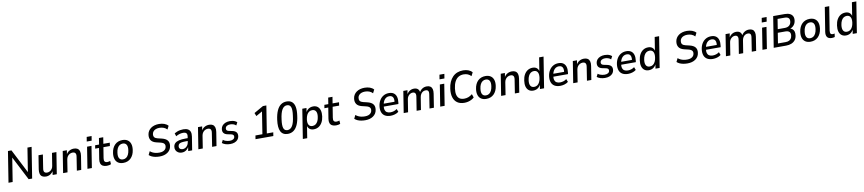

<svg xmlns="http://www.w3.org/2000/svg" viewBox="48 -2426 19436 4318"><g transform="rotate(-10 9765.5 -267.0)"><path d="M45 0 157 -705H237L528 -136H512L602 -705H697L585 0H505L214 -567H230L140 0Z M901 9Q850 9 816.5 -11.5Q783 -32 770.5 -74Q758 -116 767 -178L817 -492H917L869 -184Q862 -146 868 -122Q874 -98 892.5 -86Q911 -74 940 -74Q975 -74 1004.5 -91Q1034 -108 1054 -137Q1074 -166 1079 -204L1125 -492H1226L1148 0H1053L1068 -99H1074Q1047 -48 1002 -19.5Q957 9 901 9Z M1292 0 1370 -492H1465L1449 -393H1445Q1472 -446 1519.5 -473.5Q1567 -501 1625 -501Q1676 -501 1708 -480.5Q1740 -460 1753 -418Q1766 -376 1756 -313L1706 0H1606L1654 -307Q1661 -346 1654.5 -370Q1648 -394 1630 -406Q1612 -418 1582 -418Q1546 -418 1515.5 -401.5Q1485 -385 1465 -356Q1445 -327 1438 -288L1393 0Z M1939 -607 1956 -710H2068L2051 -607ZM1848 0 1926 -492H2027L1949 0Z M2290 9Q2236 9 2200 -11Q2164 -31 2150.5 -70Q2137 -109 2146 -167L2186 -417H2098L2110 -492H2200L2223 -638H2321L2298 -492H2445L2434 -417H2286L2247 -174Q2238 -120 2256 -96.5Q2274 -73 2317 -73Q2334 -73 2351 -77Q2368 -81 2382 -86L2387 -12Q2369 -1 2342.5 4Q2316 9 2290 9Z M2668 9Q2597 9 2550.5 -21.5Q2504 -52 2484.5 -110Q2465 -168 2476 -248Q2484 -309 2506 -356Q2528 -403 2561.5 -435.5Q2595 -468 2638.5 -484.5Q2682 -501 2733 -501Q2804 -501 2850.5 -470.5Q2897 -440 2916.5 -382.5Q2936 -325 2925 -244Q2917 -183 2895 -136Q2873 -89 2839.5 -56.5Q2806 -24 2763 -7.5Q2720 9 2668 9ZM2673 -70Q2715 -70 2746 -91Q2777 -112 2797.5 -153Q2818 -194 2826 -253Q2838 -338 2811 -380Q2784 -422 2727 -422Q2687 -422 2655.5 -401.5Q2624 -381 2603 -340Q2582 -299 2575 -240Q2563 -155 2589.5 -112.5Q2616 -70 2673 -70Z M3498 9Q3449 9 3403.5 1Q3358 -7 3321 -24Q3284 -41 3257 -66L3296 -147Q3324 -123 3357 -107.5Q3390 -92 3427.5 -85Q3465 -78 3506 -78Q3553 -78 3587 -91Q3621 -104 3641.5 -128Q3662 -152 3666 -185Q3671 -215 3661.5 -236.5Q3652 -258 3629.5 -272Q3607 -286 3569 -295L3473 -318Q3390 -339 3356.5 -389.5Q3323 -440 3333 -515Q3339 -562 3362 -599Q3385 -636 3421.5 -662Q3458 -688 3505 -701Q3552 -714 3605 -714Q3671 -714 3725 -695Q3779 -676 3814 -637L3774 -558Q3741 -594 3696.5 -610.5Q3652 -627 3600 -627Q3555 -627 3519 -613.5Q3483 -600 3461 -574.5Q3439 -549 3434 -514Q3428 -468 3448.5 -441Q3469 -414 3519 -402L3615 -379Q3704 -357 3741 -309.5Q3778 -262 3767 -186Q3761 -139 3739 -103Q3717 -67 3680.5 -41.5Q3644 -16 3598 -3.5Q3552 9 3498 9Z M4003 9Q3956 9 3921 -12.5Q3886 -34 3869 -69Q3852 -104 3858 -147Q3864 -197 3896 -228Q3928 -259 3988 -273.5Q4048 -288 4139 -288H4201L4192 -225H4141Q4077 -225 4038 -218.5Q3999 -212 3980 -195Q3961 -178 3956 -146Q3951 -108 3973.5 -86Q3996 -64 4035 -64Q4067 -64 4096 -80Q4125 -96 4146 -125.5Q4167 -155 4173 -195L4193 -322Q4202 -375 4180.5 -399.5Q4159 -424 4105 -424Q4067 -424 4026 -412.5Q3985 -401 3941 -375L3919 -445Q3949 -463 3983 -476Q4017 -489 4053 -495Q4089 -501 4124 -501Q4188 -501 4227.5 -479.5Q4267 -458 4282.5 -415Q4298 -372 4288 -308L4239 0H4149L4165 -106H4170Q4154 -69 4128.5 -43Q4103 -17 4071 -4Q4039 9 4003 9Z M4381 0 4459 -492H4554L4538 -393H4534Q4561 -446 4608.5 -473.5Q4656 -501 4714 -501Q4765 -501 4797 -480.5Q4829 -460 4842 -418Q4855 -376 4845 -313L4795 0H4695L4743 -307Q4750 -346 4743.5 -370Q4737 -394 4719 -406Q4701 -418 4671 -418Q4635 -418 4604.5 -401.5Q4574 -385 4554 -356Q4534 -327 4527 -288L4482 0Z M5110 9Q5053 9 5004.5 -6Q4956 -21 4925 -47L4959 -114Q4980 -96 5005.5 -85.5Q5031 -75 5058.5 -70Q5086 -65 5112 -65Q5160 -65 5190 -83.5Q5220 -102 5224 -134Q5228 -162 5213.5 -178.5Q5199 -195 5166 -202L5086 -218Q5026 -230 4999 -264.5Q4972 -299 4980 -358Q4986 -400 5012.5 -432Q5039 -464 5084 -482.5Q5129 -501 5187 -501Q5219 -501 5249.5 -495Q5280 -489 5305.5 -476.5Q5331 -464 5349 -446L5314 -379Q5289 -404 5253 -415.5Q5217 -427 5181 -427Q5134 -427 5104.5 -408Q5075 -389 5070 -354Q5067 -329 5080 -312Q5093 -295 5125 -288L5203 -272Q5267 -259 5295 -225Q5323 -191 5315 -131Q5309 -89 5282 -57Q5255 -25 5210.5 -8Q5166 9 5110 9Z M5686 0 5699 -83H5858L5943 -622L5990 -619L5795 -509L5766 -583L5980 -705H6058L5959 -83H6106L6093 0Z M6425 9Q6309 9 6263.5 -80.5Q6218 -170 6242 -346Q6259 -470 6295.5 -551.5Q6332 -633 6388.5 -673.5Q6445 -714 6521 -714Q6598 -714 6644 -674Q6690 -634 6704.5 -555Q6719 -476 6702 -359Q6687 -236 6650.5 -154Q6614 -72 6557 -31.5Q6500 9 6425 9ZM6431 -76Q6500 -76 6543.5 -146.5Q6587 -217 6605 -373Q6625 -508 6602.5 -568.5Q6580 -629 6514 -629Q6445 -629 6402 -557.5Q6359 -486 6340 -333Q6321 -199 6343 -137.5Q6365 -76 6431 -76Z M6735 180 6841 -492H6937L6920 -387H6915Q6933 -426 6959.5 -451Q6986 -476 7019 -488.5Q7052 -501 7090 -501Q7151 -501 7190.5 -469.5Q7230 -438 7246 -380.5Q7262 -323 7252 -245Q7242 -167 7210.5 -110Q7179 -53 7129.5 -22Q7080 9 7015 9Q6959 9 6922.5 -20Q6886 -49 6875 -102H6880L6835 180ZM7000 -70Q7042 -70 7073 -92Q7104 -114 7124.5 -155Q7145 -196 7152 -253Q7164 -334 7138 -378Q7112 -422 7053 -422Q7012 -422 6980.5 -400.5Q6949 -379 6929 -338Q6909 -297 6901 -240Q6890 -158 6915.5 -114Q6941 -70 7000 -70Z M7525 9Q7471 9 7435 -11Q7399 -31 7385.5 -70Q7372 -109 7381 -167L7421 -417H7333L7345 -492H7435L7458 -638H7556L7533 -492H7680L7669 -417H7521L7482 -174Q7473 -120 7491 -96.5Q7509 -73 7552 -73Q7569 -73 7586 -77Q7603 -81 7617 -86L7622 -12Q7604 -1 7577.5 4Q7551 9 7525 9Z M8193 9Q8144 9 8098.5 1Q8053 -7 8016 -24Q7979 -41 7952 -66L7991 -147Q8019 -123 8052 -107.5Q8085 -92 8122.5 -85Q8160 -78 8201 -78Q8248 -78 8282 -91Q8316 -104 8336.5 -128Q8357 -152 8361 -185Q8366 -215 8356.5 -236.5Q8347 -258 8324.5 -272Q8302 -286 8264 -295L8168 -318Q8085 -339 8051.5 -389.5Q8018 -440 8028 -515Q8034 -562 8057 -599Q8080 -636 8116.5 -662Q8153 -688 8200 -701Q8247 -714 8300 -714Q8366 -714 8420 -695Q8474 -676 8509 -637L8469 -558Q8436 -594 8391.5 -610.5Q8347 -627 8295 -627Q8250 -627 8214 -613.5Q8178 -600 8156 -574.5Q8134 -549 8129 -514Q8123 -468 8143.5 -441Q8164 -414 8214 -402L8310 -379Q8399 -357 8436 -309.5Q8473 -262 8462 -186Q8456 -139 8434 -103Q8412 -67 8375.5 -41.5Q8339 -16 8293 -3.5Q8247 9 8193 9Z M8773 9Q8695 9 8644 -21Q8593 -51 8572 -108.5Q8551 -166 8561 -247Q8572 -325 8606.5 -381.5Q8641 -438 8695.5 -469.5Q8750 -501 8819 -501Q8887 -501 8929 -471Q8971 -441 8987 -385.5Q9003 -330 8993 -254L8988 -221H8637L8647 -286H8928L8909 -269Q8918 -323 8910 -358.5Q8902 -394 8878.5 -412Q8855 -430 8815 -430Q8774 -430 8742.5 -410Q8711 -390 8690 -353.5Q8669 -317 8660 -266L8656 -240Q8646 -184 8657.5 -145.5Q8669 -107 8701 -87.5Q8733 -68 8782 -68Q8820 -68 8858.5 -80Q8897 -92 8930 -117L8956 -49Q8918 -19 8869 -5Q8820 9 8773 9Z M9070 0 9148 -492H9243L9226 -392H9222Q9247 -443 9292.5 -472Q9338 -501 9391 -501Q9447 -501 9479 -473Q9511 -445 9516 -393L9511 -394Q9536 -443 9581 -472Q9626 -501 9685 -501Q9733 -501 9764 -480.5Q9795 -460 9807 -418Q9819 -376 9809 -313L9760 0H9660L9708 -308Q9715 -348 9710 -372Q9705 -396 9688.5 -407Q9672 -418 9644 -418Q9610 -418 9582 -402Q9554 -386 9535.5 -357Q9517 -328 9510 -288L9464 0H9365L9414 -308Q9421 -347 9415 -371Q9409 -395 9392.5 -406.5Q9376 -418 9349 -418Q9324 -418 9302 -408Q9280 -398 9262 -381Q9244 -364 9232 -340.5Q9220 -317 9216 -289L9170 0Z M9995 -607 10012 -710H10124L10107 -607ZM9904 0 9982 -492H10083L10005 0Z M10455 10Q10359 10 10296 -33.5Q10233 -77 10207 -159Q10181 -241 10196 -355Q10207 -441 10236.5 -507.5Q10266 -574 10311.5 -620.5Q10357 -667 10417.5 -690.5Q10478 -714 10551 -714Q10617 -714 10670.5 -693.5Q10724 -673 10757 -633L10716 -553Q10680 -590 10639.5 -606.5Q10599 -623 10547 -623Q10479 -623 10428 -592Q10377 -561 10345 -499Q10313 -437 10301 -346Q10289 -257 10304.5 -198Q10320 -139 10361 -110.5Q10402 -82 10468 -82Q10518 -82 10563 -98.5Q10608 -115 10654 -152L10681 -72Q10652 -45 10616 -27Q10580 -9 10539.5 0.5Q10499 10 10455 10Z M10958 9Q10887 9 10840.5 -21.5Q10794 -52 10774.5 -110Q10755 -168 10766 -248Q10774 -309 10796 -356Q10818 -403 10851.5 -435.5Q10885 -468 10928.5 -484.5Q10972 -501 11023 -501Q11094 -501 11140.5 -470.5Q11187 -440 11206.5 -382.5Q11226 -325 11215 -244Q11207 -183 11185 -136Q11163 -89 11129.5 -56.5Q11096 -24 11053 -7.5Q11010 9 10958 9ZM10963 -70Q11005 -70 11036 -91Q11067 -112 11087.5 -153Q11108 -194 11116 -253Q11128 -338 11101 -380Q11074 -422 11017 -422Q10977 -422 10945.5 -401.5Q10914 -381 10893 -340Q10872 -299 10865 -240Q10853 -155 10879.5 -112.5Q10906 -70 10963 -70Z M11295 0 11373 -492H11468L11452 -393H11448Q11475 -446 11522.5 -473.5Q11570 -501 11628 -501Q11679 -501 11711 -480.5Q11743 -460 11756 -418Q11769 -376 11759 -313L11709 0H11609L11657 -307Q11664 -346 11657.5 -370Q11651 -394 11633 -406Q11615 -418 11585 -418Q11549 -418 11518.5 -401.5Q11488 -385 11468 -356Q11448 -327 11441 -288L11396 0Z M12028 9Q11967 9 11926.5 -23Q11886 -55 11870.5 -112.5Q11855 -170 11866 -247Q11876 -326 11907.5 -382.5Q11939 -439 11988.5 -470Q12038 -501 12102 -501Q12159 -501 12195 -472Q12231 -443 12241 -390H12237L12287 -705H12388L12276 0H12181L12198 -105H12202Q12185 -68 12158.5 -42Q12132 -16 12099 -3.5Q12066 9 12028 9ZM12064 -70Q12106 -70 12137 -91.5Q12168 -113 12188.5 -154.5Q12209 -196 12216 -252Q12227 -334 12201.5 -378Q12176 -422 12117 -422Q12076 -422 12044.5 -400Q12013 -378 11993 -337.5Q11973 -297 11965 -239Q11954 -158 11979.5 -114Q12005 -70 12064 -70Z M12646 9Q12568 9 12517 -21Q12466 -51 12445 -108.5Q12424 -166 12434 -247Q12445 -325 12479.5 -381.5Q12514 -438 12568.5 -469.5Q12623 -501 12692 -501Q12760 -501 12802 -471Q12844 -441 12860 -385.5Q12876 -330 12866 -254L12861 -221H12510L12520 -286H12801L12782 -269Q12791 -323 12783 -358.5Q12775 -394 12751.5 -412Q12728 -430 12688 -430Q12647 -430 12615.5 -410Q12584 -390 12563 -353.5Q12542 -317 12533 -266L12529 -240Q12519 -184 12530.5 -145.5Q12542 -107 12574 -87.5Q12606 -68 12655 -68Q12693 -68 12731.5 -80Q12770 -92 12803 -117L12829 -49Q12791 -19 12742 -5Q12693 9 12646 9Z M12941 0 13019 -492H13114L13098 -393H13094Q13121 -446 13168.5 -473.5Q13216 -501 13274 -501Q13325 -501 13357 -480.5Q13389 -460 13402 -418Q13415 -376 13405 -313L13355 0H13255L13303 -307Q13310 -346 13303.5 -370Q13297 -394 13279 -406Q13261 -418 13231 -418Q13195 -418 13164.5 -401.5Q13134 -385 13114 -356Q13094 -327 13087 -288L13042 0Z M13670 9Q13613 9 13564.5 -6Q13516 -21 13485 -47L13519 -114Q13540 -96 13565.5 -85.5Q13591 -75 13618.5 -70Q13646 -65 13672 -65Q13720 -65 13750 -83.5Q13780 -102 13784 -134Q13788 -162 13773.5 -178.5Q13759 -195 13726 -202L13646 -218Q13586 -230 13559 -264.5Q13532 -299 13540 -358Q13546 -400 13572.5 -432Q13599 -464 13644 -482.5Q13689 -501 13747 -501Q13779 -501 13809.5 -495Q13840 -489 13865.5 -476.5Q13891 -464 13909 -446L13874 -379Q13849 -404 13813 -415.5Q13777 -427 13741 -427Q13694 -427 13664.5 -408Q13635 -389 13630 -354Q13627 -329 13640 -312Q13653 -295 13685 -288L13763 -272Q13827 -259 13855 -225Q13883 -191 13875 -131Q13869 -89 13842 -57Q13815 -25 13770.5 -8Q13726 9 13670 9Z M14195 9Q14117 9 14066 -21Q14015 -51 13994 -108.5Q13973 -166 13983 -247Q13994 -325 14028.5 -381.5Q14063 -438 14117.5 -469.5Q14172 -501 14241 -501Q14309 -501 14351 -471Q14393 -441 14409 -385.5Q14425 -330 14415 -254L14410 -221H14059L14069 -286H14350L14331 -269Q14340 -323 14332 -358.5Q14324 -394 14300.5 -412Q14277 -430 14237 -430Q14196 -430 14164.5 -410Q14133 -390 14112 -353.5Q14091 -317 14082 -266L14078 -240Q14068 -184 14079.5 -145.5Q14091 -107 14123 -87.5Q14155 -68 14204 -68Q14242 -68 14280.5 -80Q14319 -92 14352 -117L14378 -49Q14340 -19 14291 -5Q14242 9 14195 9Z M14667 9Q14606 9 14565.5 -23Q14525 -55 14509.5 -112.5Q14494 -170 14505 -247Q14515 -326 14546.5 -382.5Q14578 -439 14627.5 -470Q14677 -501 14741 -501Q14798 -501 14834 -472Q14870 -443 14880 -390H14876L14926 -705H15027L14915 0H14820L14837 -105H14841Q14824 -68 14797.5 -42Q14771 -16 14738 -3.5Q14705 9 14667 9ZM14703 -70Q14745 -70 14776 -91.5Q14807 -113 14827.5 -154.5Q14848 -196 14855 -252Q14866 -334 14840.5 -378Q14815 -422 14756 -422Q14715 -422 14683.5 -400Q14652 -378 14632 -337.5Q14612 -297 14604 -239Q14593 -158 14618.5 -114Q14644 -70 14703 -70Z M15552 9Q15503 9 15457.5 1Q15412 -7 15375 -24Q15338 -41 15311 -66L15350 -147Q15378 -123 15411 -107.5Q15444 -92 15481.5 -85Q15519 -78 15560 -78Q15607 -78 15641 -91Q15675 -104 15695.5 -128Q15716 -152 15720 -185Q15725 -215 15715.5 -236.5Q15706 -258 15683.5 -272Q15661 -286 15623 -295L15527 -318Q15444 -339 15410.5 -389.5Q15377 -440 15387 -515Q15393 -562 15416 -599Q15439 -636 15475.5 -662Q15512 -688 15559 -701Q15606 -714 15659 -714Q15725 -714 15779 -695Q15833 -676 15868 -637L15828 -558Q15795 -594 15750.5 -610.5Q15706 -627 15654 -627Q15609 -627 15573 -613.5Q15537 -600 15515 -574.5Q15493 -549 15488 -514Q15482 -468 15502.5 -441Q15523 -414 15573 -402L15669 -379Q15758 -357 15795 -309.5Q15832 -262 15821 -186Q15815 -139 15793 -103Q15771 -67 15734.5 -41.5Q15698 -16 15652 -3.5Q15606 9 15552 9Z M16132 9Q16054 9 16003 -21Q15952 -51 15931 -108.5Q15910 -166 15920 -247Q15931 -325 15965.5 -381.5Q16000 -438 16054.5 -469.5Q16109 -501 16178 -501Q16246 -501 16288 -471Q16330 -441 16346 -385.5Q16362 -330 16352 -254L16347 -221H15996L16006 -286H16287L16268 -269Q16277 -323 16269 -358.5Q16261 -394 16237.5 -412Q16214 -430 16174 -430Q16133 -430 16101.5 -410Q16070 -390 16049 -353.5Q16028 -317 16019 -266L16015 -240Q16005 -184 16016.5 -145.5Q16028 -107 16060 -87.5Q16092 -68 16141 -68Q16179 -68 16217.5 -80Q16256 -92 16289 -117L16315 -49Q16277 -19 16228 -5Q16179 9 16132 9Z M16429 0 16507 -492H16602L16585 -392H16581Q16606 -443 16651.5 -472Q16697 -501 16750 -501Q16806 -501 16838 -473Q16870 -445 16875 -393L16870 -394Q16895 -443 16940 -472Q16985 -501 17044 -501Q17092 -501 17123 -480.5Q17154 -460 17166 -418Q17178 -376 17168 -313L17119 0H17019L17067 -308Q17074 -348 17069 -372Q17064 -396 17047.5 -407Q17031 -418 17003 -418Q16969 -418 16941 -402Q16913 -386 16894.5 -357Q16876 -328 16869 -288L16823 0H16724L16773 -308Q16780 -347 16774 -371Q16768 -395 16751.5 -406.5Q16735 -418 16708 -418Q16683 -418 16661 -408Q16639 -398 16621 -381Q16603 -364 16591 -340.5Q16579 -317 16575 -289L16529 0Z M17354 -607 17371 -710H17483L17466 -607ZM17263 0 17341 -492H17442L17364 0Z M17520 0 17632 -705H17895Q17966 -705 18011.5 -683Q18057 -661 18077 -620Q18097 -579 18089 -520Q18081 -458 18042 -414Q18003 -370 17946 -357L17947 -365Q17984 -358 18010.5 -336Q18037 -314 18048 -277.5Q18059 -241 18052 -190Q18045 -129 18012.5 -86.5Q17980 -44 17926.5 -22Q17873 0 17803 0ZM17631 -80H17806Q17833 -80 17855 -85Q17877 -90 17894 -100Q17911 -110 17923.5 -124.5Q17936 -139 17943.5 -158Q17951 -177 17954 -200Q17958 -230 17953 -252Q17948 -274 17933.5 -288Q17919 -302 17896.5 -309.5Q17874 -317 17842 -317H17669ZM17682 -397H17843Q17906 -397 17944 -427.5Q17982 -458 17989 -516Q17996 -570 17968.5 -597.5Q17941 -625 17876 -625H17718Z M18362 9Q18291 9 18244.5 -21.5Q18198 -52 18178.5 -110Q18159 -168 18170 -248Q18178 -309 18200 -356Q18222 -403 18255.5 -435.5Q18289 -468 18332.5 -484.5Q18376 -501 18427 -501Q18498 -501 18544.5 -470.5Q18591 -440 18610.5 -382.5Q18630 -325 18619 -244Q18611 -183 18589 -136Q18567 -89 18533.5 -56.5Q18500 -24 18457 -7.5Q18414 9 18362 9ZM18367 -70Q18409 -70 18440 -91Q18471 -112 18491.5 -153Q18512 -194 18520 -253Q18532 -338 18505 -380Q18478 -422 18421 -422Q18381 -422 18349.5 -401.5Q18318 -381 18297 -340Q18276 -299 18269 -240Q18257 -155 18283.5 -112.5Q18310 -70 18367 -70Z M18845 9Q18772 9 18741.5 -33Q18711 -75 18723 -155L18811 -705H18912L18825 -160Q18822 -134 18825 -114.5Q18828 -95 18841.5 -84Q18855 -73 18879 -73Q18891 -73 18903.5 -75Q18916 -77 18925 -79L18914 -1Q18896 4 18879.5 6.5Q18863 9 18845 9Z M19171 9Q19110 9 19069.5 -23Q19029 -55 19013.5 -112.5Q18998 -170 19009 -247Q19019 -326 19050.5 -382.5Q19082 -439 19131.5 -470Q19181 -501 19245 -501Q19302 -501 19338 -472Q19374 -443 19384 -390H19380L19430 -705H19531L19419 0H19324L19341 -105H19345Q19328 -68 19301.5 -42Q19275 -16 19242 -3.5Q19209 9 19171 9ZM19207 -70Q19249 -70 19280 -91.5Q19311 -113 19331.5 -154.5Q19352 -196 19359 -252Q19370 -334 19344.5 -378Q19319 -422 19260 -422Q19219 -422 19187.5 -400Q19156 -378 19136 -337.5Q19116 -297 19108 -239Q19097 -158 19122.5 -114Q19148 -70 19207 -70Z"/></g></svg>

Font: Nunito Sans 10pt SemiCondensed SemiBold
Style: Italic
Weight: 600
Width: 4
Italic angle: -9°
Designer: Vernon Adams
Foundry: Vernon Adams
Version: Version 3.101;gftools[0.9.27]